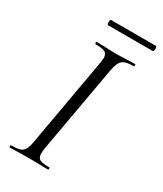

<svg xmlns="http://www.w3.org/2000/svg" viewBox="-189 -817 753 889"><g transform="rotate(30 188.0 -373.0)"><path d="M20 -12Q52 -12 67.5 -17Q83 -22 91 -36.5Q99 -51 104 -81L186 -544Q190 -570 190 -575Q190 -598 176 -605.5Q162 -613 125 -613Q122 -613 122 -619Q122 -625 125 -625L168 -624Q204 -622 226 -622Q252 -622 290 -624L330 -625Q332 -625 332 -619Q332 -613 330 -613Q298 -613 282.5 -607Q267 -601 259 -586.5Q251 -572 245 -542L163 -81Q160 -62 160 -49Q160 -27 173.5 -19.5Q187 -12 225 -12Q227 -12 227 -6Q227 0 225 0Q198 0 183 -1L122 -2L63 -1Q48 0 20 0Q17 0 17 -6Q17 -12 20 -12ZM126 -732Q126 -746 132 -746H369Q376 -746 376 -732Q376 -718 369 -718H132Q126 -718 126 -732Z"/></g></svg>

Font: Cormorant Garamond
Style: Italic
Weight: 400
Italic angle: -10°
Designer: Christian Thalmann (Catharsis Fonts)
Foundry: Catharsis Fonts
Version: Version 4.000